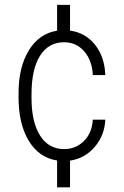

<svg xmlns="http://www.w3.org/2000/svg" viewBox="-20 -664 517 803"><path d="M248.5 -40.5Q296.9 -40.5 330.8 -74Q364.7 -107.4 368.2 -163.6H420.4Q417.5 -97.7 376.2 -49.6Q335 -1.5 272.9 7.8V119.6H218.8V7.3Q142.6 -4.9 100.1 -75.4Q57.6 -146 57.6 -256.8V-274.4Q57.6 -383.3 100.8 -453.6Q144 -523.9 218.8 -535.6V-643.6H272.9V-536.1Q336.9 -527.3 377.2 -477.1Q417.5 -426.8 420.4 -350.1H368.2Q365.2 -411.1 332.3 -449.2Q299.3 -487.3 248 -487.3Q183.1 -487.3 147.5 -430.9Q111.8 -374.5 111.8 -269.5V-253.9Q111.8 -153.8 147.5 -97.2Q183.1 -40.5 248.5 -40.5Z"/></svg>

Font: TypoPRO Roboto
Style: Regular
Weight: 300
Designer: Google
Version: Version 2.136; 2016